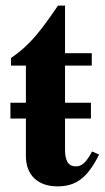

<svg xmlns="http://www.w3.org/2000/svg" viewBox="-20 -650 373 682"><path d="M307 -112C287 -74 271 -59 250 -59C222 -59 211 -79 211 -119V-229H303V-285H211V-417H306V-461H211V-630H186C128 -546 91 -493 19 -444V-417H72V-285H17V-229H72V-95C72 -28 115 12 184 12C251 12 291 -19 332 -101Z"/></svg>

Font: XITS Math
Style: Bold
Weight: 700
Designer: MicroPress Inc., with final additions and corrections provided by Coen Hoffman, Elsevier (retired)
Version: Version 1.302